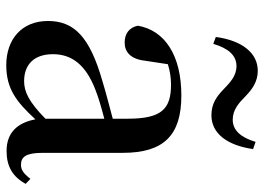

<svg xmlns="http://www.w3.org/2000/svg" viewBox="-135 -692 843 613"><g transform="rotate(90 286.5 -385.5)"><path d="M98 -653 120 -645C134 -692 156 -719 191 -719C223 -719 244 -698 267 -676C288 -656 311 -639 348 -639C406 -639 444 -689 456 -772L433 -780C419 -733 396 -707 362 -707C331 -707 309 -726 286 -749C265 -769 241 -787 206 -787C148 -787 109 -735 98 -653ZM462 15C511 15 544 -4 567 -46L551 -61C533 -38 522 -31 506 -31C481 -31 468 -47 468 -100V-356C468 -488 411 -543 285 -543C156 -543 77 -490 62 -404C68 -376 88 -362 116 -362C145 -362 169 -380 174 -428L185 -500C208 -507 229 -510 250 -510C328 -510 359 -480 359 -372V-324C318 -313 275 -302 239 -291C95 -250 47 -199 47 -117C47 -33 106 16 188 16C263 16 305 -16 361 -77C372 -19 404 15 462 15ZM359 -109C304 -55 272 -41 239 -41C188 -41 153 -71 153 -133C153 -194 188 -238 265 -268C290 -278 324 -288 359 -297Z"/></g></svg>

Font: Noto Serif CJK KR SemiBold
Style: Regular
Weight: 600
Designer: Ryoko NISHIZUKA 西塚涼子 (kana & ideographs); Frank Grießhammer (Latin, Greek & Cyrillic); Wenlong ZHANG 张文龙 (bopomofo); San
Foundry: Adobe
Version: Version 2.001;hotconv 1.1.0;makeotfexe 2.6.0